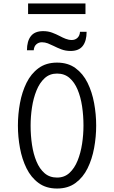

<svg xmlns="http://www.w3.org/2000/svg" viewBox="-20 -1072 656 1104"><path d="M308 12Q245 12 201.8 -19.8Q158.5 -51.5 132.5 -104.2Q106.5 -157 94.8 -221Q83 -285 83 -350Q83 -415 94.8 -479Q106.5 -543 132.5 -595.8Q158.5 -648.5 201.8 -680.2Q245 -712 308 -712Q371 -712 414.2 -680.2Q457.5 -648.5 483.5 -595.8Q509.5 -543 521.2 -479Q533 -415 533 -350Q533 -285 521.2 -221Q509.5 -157 483.5 -104.2Q457.5 -51.5 414.2 -19.8Q371 12 308 12ZM308 -51Q350.5 -51 379.5 -77.8Q408.5 -104.5 426.2 -148.5Q444 -192.5 452 -245.2Q460 -298 460 -350Q460 -407 452 -460.5Q444 -514 426.2 -556.5Q408.5 -599 379.5 -624Q350.5 -649 308 -649Q265.5 -649 236.5 -622.2Q207.5 -595.5 189.8 -551.5Q172 -507.5 164 -454.8Q156 -402 156 -350Q156 -293 164 -239.5Q172 -186 189.8 -143.5Q207.5 -101 236.5 -76Q265.5 -51 308 -51ZM386 -779Q357 -779 332.8 -788.2Q308.5 -797.5 288 -808Q271 -816.5 254.8 -822.8Q238.5 -829 221 -829Q202.5 -829 189 -817.2Q175.5 -805.5 174 -783H135Q135 -835.5 157.5 -864.2Q180 -893 228 -893Q256.5 -893 279.8 -884.2Q303 -875.5 323 -865Q340.5 -855.5 357.8 -848.8Q375 -842 393 -842Q412 -842 425.2 -854.2Q438.5 -866.5 440 -889H478Q478 -836.5 455.8 -807.8Q433.5 -779 386 -779ZM141.5 -991V-1052H471.5V-991Z"/></svg>

Font: Overpass Mono Light
Style: Regular
Weight: 300
Monospace: yes
Designer: Delve Withrington, Dave Bailey
Foundry: Delve Fonts LLC
Version: Version 4.000